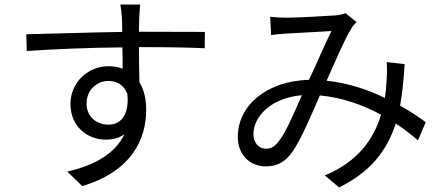

<svg xmlns="http://www.w3.org/2000/svg" viewBox="-20 -774 1952 847"><path d="M459.2 -224.1C406.2 -224.1 361.9 -258.2 361.9 -317.1C361.9 -379.3 409.1 -416.9 458.1 -416.9C495 -416.9 527 -399.9 541.9 -359C550.8 -269.2 514.2 -224.1 459.2 -224.1ZM605.1 -566.1C744 -566.1 830.3 -563.9 883.2 -561.1L883.9 -633.2C837.7 -633.2 721.9 -633.9 606.9 -633.9H593C593 -658.7 594.1 -681.1 594.1 -695L598 -753.9H511C518.1 -714.8 519.2 -673.3 519.2 -633.2C379.3 -631 201 -625 95.9 -622.9L98 -549C215.9 -557.2 376.8 -563.9 519.9 -565C521 -532 521 -498.9 521 -470.9C501.8 -478 481.2 -481.9 458.1 -481.9C368.3 -481.9 290.8 -410.2 290.8 -316.1C290.8 -214.1 367.2 -158 447.1 -158C479 -158 506 -165.1 529.1 -182.2C489 -98 402 -46.2 277 -17L343 46.9C563.2 -19.2 625 -162.3 625 -290.1C625 -337 615.1 -378.9 595.2 -410.9C594.1 -453.8 593 -512.1 593 -566.1Z M1209.9 -150.9C1190 -125 1175.1 -117.9 1153.1 -117.9C1125 -117.9 1098 -141 1098 -181.1C1098 -261 1175.8 -342 1311.8 -354C1278.8 -280.2 1244 -193.9 1209.9 -150.9ZM1858 -235.1C1828.1 -257.1 1790.1 -283 1745 -307.9C1755 -362.9 1761 -424 1764.9 -491.1L1686.1 -500C1688.2 -469.1 1687.1 -438.9 1685 -413C1683.9 -389.9 1681.8 -366.1 1677.9 -342C1601.9 -378.9 1514.9 -408 1420.8 -418C1460.9 -507.1 1501.1 -603 1528.1 -644.9C1534.1 -658 1543 -665.8 1552.9 -676.8L1503.9 -715.9C1490.8 -710.9 1475.1 -707 1458.1 -706C1418 -703.1 1293 -696 1244 -696C1224.1 -696 1196 -697.1 1171.9 -699.9L1176.1 -619C1198.2 -622.9 1225.1 -625 1246.1 -626.1C1290.1 -628.9 1404.1 -634.2 1442.1 -637.1C1412.3 -577.1 1378.2 -495.7 1343 -421.9C1158 -416.9 1029.1 -310 1029.1 -170.1C1029.1 -91.3 1082 -40.1 1152 -40.1C1201 -40.1 1237.9 -57.9 1271 -105.8C1307.9 -158.7 1355.1 -269.9 1391 -353C1489 -344.1 1581 -311.1 1660.9 -268.1C1630 -164.1 1562.9 -62.9 1413 0L1475.9 52.9C1614 -16 1685.7 -106.2 1725.9 -229C1761.7 -206 1794.7 -179.7 1823.9 -154.8Z"/></svg>

Font: Karasuma Gothic
Style: Regular
Weight: 400
Designer: Rasmus Andersson, Ryoko Nishizuka
Foundry: Genbu
Version: Version 1.00